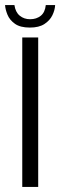

<svg xmlns="http://www.w3.org/2000/svg" viewBox="-25 -739 238 759"><path d="M63 0V-591H126V0ZM93 -630Q55 -630 34 -645Q13 -660 4.5 -681Q-4 -702 -5 -719H32Q36 -691 53 -677Q70 -663 94 -663Q119 -663 136 -676.5Q153 -690 156 -719H193Q192 -699 182 -678.5Q172 -658 150.5 -644Q129 -630 93 -630Z"/></svg>

Font: Alumni Sans
Style: Regular
Weight: 400
Designer: Robert E. Leuschke
Foundry: Robert E. Leuschke
Version: Version 1.018